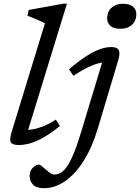

<svg xmlns="http://www.w3.org/2000/svg" viewBox="-20 -756 740 1014"><path d="M217.5 -633.5Q208.5 -638 192 -645.2Q175.5 -652.5 157.5 -660Q139.5 -667.5 125 -673L132 -703.5L314 -736.5H333.5L120 -42L104.5 -70.5Q126.5 -68.5 153.8 -73.2Q181 -78 211.8 -90.5Q242.5 -103 275 -124.5L296 -90.5Q247 -50.5 207.2 -28.5Q167.5 -6.5 136.2 1.8Q105 10 81 10Q46.5 10 37.5 -3.8Q28.5 -17.5 42.5 -62.5ZM546 -659Q546 -681.5 555.8 -698.8Q565.5 -716 584.5 -726Q603.5 -736 630.5 -736Q665 -736 682.5 -720.8Q700 -705.5 700 -681Q700 -658.5 690 -641.2Q680 -624 661.2 -614Q642.5 -604 615.5 -604Q580.5 -604 563.2 -619.2Q546 -634.5 546 -659ZM497.5 -80.5Q467 22 422 93.2Q377 164.5 323.2 201.2Q269.5 238 212.5 238Q172 238 154.2 219.2Q136.5 200.5 136.5 173Q136.5 146.5 153.5 129.8Q170.5 113 188.5 113Q191 113 201 121.8Q211 130.5 226 143Q241 155.5 250 160.8Q259 166 264.5 166Q281 166 297 158.5Q313 151 330 128.5Q347 106 366.2 61.8Q385.5 17.5 407.5 -55.5L528 -454.5L546 -427Q528 -428.5 502.5 -422.2Q477 -416 443.5 -400Q410 -384 367.5 -356L344.5 -390Q397.5 -435 438 -460.8Q478.5 -486.5 510 -497Q541.5 -507.5 566 -507.5Q587 -507.5 598 -500.8Q609 -494 610.5 -478.2Q612 -462.5 603.5 -435Z"/></svg>

Font: Newsreader 8pt
Style: Italic
Weight: 400
Italic angle: -17°
Version: Version 1.003